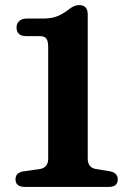

<svg xmlns="http://www.w3.org/2000/svg" viewBox="-20 -735 511 755"><path d="M83 -593Q45 -593 45 -627.5Q45 -642.5 55.5 -652.2Q66 -662 85 -662H147.5Q182.5 -662 205.2 -671.2Q228 -680.5 252 -699Q272 -715 291 -715Q325 -715 325 -678V-111.5Q325 -76 356.5 -70.5L414.5 -61Q443 -54.5 443 -29.5Q443 0 407.5 0H78Q41 0 41 -30Q41 -55.5 71 -61L137.5 -70.5Q169.5 -76 169.5 -111.5V-549Q169.5 -575 161.8 -584Q154 -593 135.5 -593Z"/></svg>

Font: Fraunces 9pt S050 SemiBold
Style: Regular
Weight: 600
Version: Version 1.000; ttfautohint (v1.8.3)